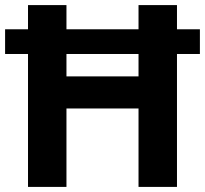

<svg xmlns="http://www.w3.org/2000/svg" viewBox="-20 -734 805 754"><path d="M90 0V-522H0V-619H90V-714H241V-619H524V-714H675V-619H765V-522H675V0H524V-308H241V0ZM241 -434H524V-522H241Z"/></svg>

Font: Noto Sans Tangsa
Style: Regular
Weight: 400
Designer: David Williams
Foundry: Google LLC
Version: Version 1.504